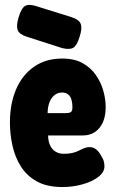

<svg xmlns="http://www.w3.org/2000/svg" viewBox="-20 -735 466 774"><path d="M232 19Q169 19 128 -4Q87 -27 63.5 -65Q40 -103 30 -149Q20 -195 20 -241Q20 -316 44.5 -374Q69 -432 116.5 -465.5Q164 -499 231 -499Q280 -499 313 -480.5Q346 -462 366.5 -432.5Q387 -403 396.5 -369Q406 -335 406 -304Q406 -250 381 -219.5Q356 -189 314 -189H174Q174 -167 181.5 -150Q189 -133 203.5 -124Q218 -115 237 -115Q254 -115 267 -117.5Q280 -120 289.5 -124Q299 -128 308 -132.5Q317 -137 325 -139.5Q333 -142 341 -142Q356 -142 368 -132.5Q380 -123 390 -103Q397 -92 399 -83Q401 -74 401 -64Q401 -41 376.5 -22Q352 -3 313 8Q274 19 232 19ZM172 -279H245Q260 -279 266 -283.5Q272 -288 272 -303Q272 -320 268 -333.5Q264 -347 254.5 -354.5Q245 -362 230 -362Q212 -362 198.5 -350.5Q185 -339 178.5 -320Q172 -301 172 -279ZM231 -541 88 -587Q57 -597 51 -614.5Q45 -632 55 -665Q66 -702 81 -711Q96 -720 127 -710L268 -666Q299 -656 305.5 -638.5Q312 -621 301 -587Q290 -551 275.5 -542.5Q261 -534 231 -541Z"/></svg>

Font: Fredoka Condensed SemiBold
Style: Regular
Weight: 600
Width: 3
Designer: Ben Nathan
Foundry: Milena B. Brandão, Ben Nathan
Version: Version 2.001